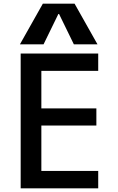

<svg xmlns="http://www.w3.org/2000/svg" viewBox="-20 -1020 640 1040"><path d="M92 0V-730H512V-636H204V-433H502V-340H204V-94H512V0ZM88 -780 212 -1000H384L508 -780H380L300 -944H296L216 -780Z"/></svg>

Font: M PLUS Code Latin 60 Medium
Style: Regular
Weight: 500
Width: 7
Monospace: yes
Designer: Coji Morishita
Foundry: UNDERFOREST DESIGN
Version: Version 1.005; ttfautohint (v1.8.3)